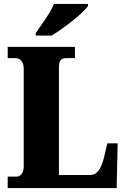

<svg xmlns="http://www.w3.org/2000/svg" viewBox="-20 -951 638 971"><path d="M161 -784V-771H241C303 -808 403 -886 425 -921V-931H253C235 -886 188 -824 161 -784ZM19 0H570L575 -226H523L505 -151C489 -88 466 -66 435 -66H278V-605C278 -641 284 -657 316 -657H359V-714H19V-657H58C81 -657 100 -641 100 -602V-109C100 -73 81 -58 66 -58H19Z"/></svg>

Font: Noto Serif Armenian Condensed Black
Style: Regular
Weight: 900
Width: 3
Designer: Monotype Design Team
Foundry: Monotype Imaging Inc.
Version: Version 2.008